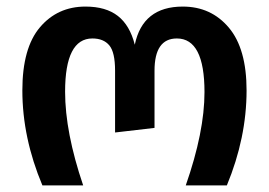

<svg xmlns="http://www.w3.org/2000/svg" viewBox="-20 -564 819 584"><path d="M109 0Q48 -145 48 -289Q48 -418 101.5 -481Q155 -544 240 -544Q302 -544 338.5 -515.5Q375 -487 390 -428Q414 -544 536 -544Q622 -544 676 -480Q730 -416 730 -289Q730 -145 670 0H545Q602 -163 602 -284Q602 -447 518 -447Q450 -447 450 -349V-175L330 -161V-349Q330 -405 312.5 -426Q295 -447 261 -447Q178 -447 178 -285Q178 -162 233 0Z"/></svg>

Font: FiraGO Medium
Style: Regular
Weight: 500
Designer: bBox Type
Foundry: bBox Type GmbH
Version: Version 1.001;PS 001.001;hotconv 1.0.88;makeotf.lib2.5.64775